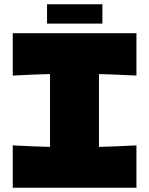

<svg xmlns="http://www.w3.org/2000/svg" viewBox="-20 -882 701 902"><path d="M621 -527Q502 -533 445 -534V-192Q503 -193 621 -199V0H40V-199Q155 -193 215 -192V-534Q155 -533 40 -527V-726H621ZM201 -771V-862H461V-771Z"/></svg>

Font: Mantou Sans
Style: Regular
Weight: 400
Designer: Mant0u / artakana
Foundry: Mant0u / artakana
Version: Version 1.001;October 22, 2023;FontCreator 14.0.0.2901 64-bi